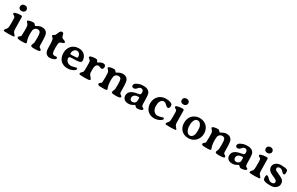

<svg xmlns="http://www.w3.org/2000/svg" viewBox="252 -2389 6330 4090"><g transform="rotate(30 3416.5 -343.5)"><path d="M91.3 -633.3Q91.3 -661.6 113.5 -681.2Q135.7 -700.7 161.6 -700.7H177.2Q184.6 -699.2 189.5 -699.2Q212.9 -699.2 231 -678.2Q249 -657.2 249 -638.2V-625.5Q248 -620.6 248 -618.2Q248 -597.7 225.1 -578.1Q202.1 -558.6 174.3 -558.6H159.2Q131.8 -558.6 112.1 -575.9Q92.3 -593.3 92.3 -615.7L91.3 -620.6ZM184.1 2H137.7Q72.8 2 59.8 -1.7Q46.9 -5.4 46.9 -22.7Q46.9 -40 71.3 -64.5Q95.7 -88.9 102.1 -113.5Q108.4 -138.2 108.4 -241.9Q108.4 -345.7 103 -364.3Q97.7 -382.8 69.6 -396.2Q41.5 -409.7 41.5 -428.5Q41.5 -447.3 67.4 -456.1Q126 -475.6 196.8 -475.6H204.1Q232.4 -475.6 236.8 -451.7Q239.3 -438 239.3 -287.8Q239.3 -137.7 245.8 -112.1Q252.4 -86.4 279.8 -57.6Q307.1 -28.8 307.1 -21.5V-15.6Q307.1 2 184.1 2Z M939.5 -34.2Q939.5 -16.1 909.9 -7.6Q880.4 1 810.8 1Q741.2 1 727.5 -8.8Q713.9 -18.6 713.9 -32Q713.9 -45.4 726.3 -72.8Q738.8 -100.1 741.7 -116.7Q744.6 -133.3 744.6 -229Q744.6 -324.7 728.3 -359.6Q711.9 -394.5 664.1 -394.5Q616.2 -394.5 586.4 -353Q566.4 -325.2 566.4 -251Q566.4 -128.4 588.9 -71.3Q602.5 -38.1 602.5 -28.3Q602.5 -9.8 580.1 -5.1Q557.6 -0.5 482.7 -0.5Q407.7 -0.5 392.1 -10.5Q376.5 -20.5 376.5 -37.6Q376.5 -54.7 402.3 -71.8Q428.2 -88.9 431.6 -102.8Q435.1 -116.7 435.1 -226.8Q435.1 -336.9 427.7 -355.7Q420.4 -374.5 398.4 -399.4Q376.5 -424.3 376.5 -424.8V-435.1Q376.5 -443.4 388.7 -450.2Q431.2 -474.6 515.1 -474.6Q538.6 -474.6 554.4 -451.7Q570.3 -428.7 577.6 -428.7Q585 -428.7 612.1 -444.6Q639.2 -460.4 641.6 -461.4Q680.7 -479.5 714.4 -479.5H730Q815.4 -479.5 852.1 -411.1Q875.5 -366.7 875.5 -197.8Q875.5 -107.4 881.3 -94.7Q887.2 -82 913.3 -65.7Q939.5 -49.3 939.5 -34.2Z M1177.2 -586.9Q1182.1 -577.6 1190.2 -543Q1198.2 -508.3 1209.5 -498.5Q1220.7 -488.8 1252.4 -476.8Q1284.2 -464.8 1285.2 -464.4Q1301.8 -451.2 1301.8 -433.1Q1301.8 -417.5 1255.6 -405.3Q1209.5 -393.1 1196.5 -368.2Q1183.6 -343.3 1183.6 -243.7Q1183.6 -144 1199 -114.3Q1214.4 -84.5 1249.5 -84.5L1267.1 -85.9Q1278.8 -86.9 1292.5 -86.9Q1322.3 -86.9 1322.3 -64.5Q1322.3 -35.6 1286.1 -18.6Q1234.4 5.9 1176.8 5.9Q1149.9 5.9 1123 -8.8Q1096.2 -23.4 1082 -44.4Q1054.2 -85.4 1054.2 -161.6L1053.7 -171.9Q1053.2 -182.6 1053.2 -195.8V-224.6Q1053.2 -309.1 1039.6 -368.7Q1034.7 -390.6 1013.2 -405.3Q991.7 -419.9 991.7 -433.8Q991.7 -447.8 1017.6 -461.4Q1043.5 -475.1 1049.8 -483.4Q1056.2 -491.7 1070.1 -529.3Q1084 -566.9 1099.6 -587.2Q1115.2 -607.4 1140.6 -607.4Q1166 -607.4 1177.2 -586.9Z M1624 -416.5H1609.9Q1579.1 -416.5 1551 -384.5Q1522.9 -352.5 1522.9 -308.1V-300.3Q1522.9 -282.2 1543 -282.2L1547.9 -281.2H1582.5L1585 -281.7L1666.5 -286.6Q1673.8 -288.1 1676.3 -288.1Q1701.2 -288.1 1701.2 -314V-330.1Q1701.2 -362.8 1677.7 -389.6Q1654.3 -416.5 1624 -416.5ZM1528.8 -184.1Q1528.8 -135.3 1574.7 -99.6Q1608.9 -72.8 1661.6 -72.8Q1685.5 -72.8 1732.7 -86.4Q1779.8 -100.1 1787.1 -100.1Q1809.1 -100.1 1809.1 -76.2Q1809.1 -47.9 1750.7 -18.8Q1692.4 10.3 1629.9 10.3H1608.4Q1607.4 10.3 1606 10.3Q1566.4 10.3 1525.4 -5.9Q1444.3 -37.1 1410.2 -115.2Q1386.7 -168.9 1386.7 -217.3V-239.7Q1386.7 -289.1 1403.8 -335Q1436 -421.4 1517.6 -459.5Q1566.4 -481.9 1620.1 -481.9H1631.3Q1710.9 -481.9 1765.6 -432.6Q1794.4 -406.2 1809.8 -369.1Q1825.2 -332 1825.2 -293.7Q1825.2 -255.4 1787.6 -243.2Q1734.9 -226.1 1592.3 -226.1Q1554.2 -226.1 1541.5 -216.6Q1528.8 -207 1528.8 -184.1Z M2172.9 -23.9Q2172.9 -0.5 2059.6 -0.5H2017.6L2007.3 -1Q1997.1 -1.5 1986.3 -1.5L1976.1 -2Q1965.8 -2.4 1954.6 -2.4Q1903.3 -2.4 1903.3 -24.4Q1903.3 -46.4 1929 -68.8Q1954.6 -91.3 1960.2 -109.4Q1965.8 -127.4 1965.8 -233.4Q1965.8 -339.4 1959.2 -360.4Q1952.6 -381.3 1927.5 -396.2Q1902.3 -411.1 1902.3 -427.2Q1902.3 -449.7 1936 -459Q1986.8 -472.7 2027.8 -472.7Q2068.8 -472.7 2083 -463.4Q2088.9 -459.5 2096.4 -438.5Q2104 -417.5 2114.3 -417.5Q2118.7 -417.5 2132.8 -426.3Q2189.5 -465.3 2229.5 -465.3Q2269.5 -465.3 2283.9 -448.2Q2298.3 -431.2 2298.3 -407.2Q2298.3 -383.3 2285.4 -364.5Q2272.5 -345.7 2256.1 -345.7Q2239.7 -345.7 2210.9 -358.4Q2182.1 -371.1 2166.5 -371.1Q2150.9 -371.1 2131.3 -354.5Q2111.8 -337.9 2104.2 -307.1Q2096.7 -276.4 2096.7 -210.7Q2096.7 -145 2106 -125.7Q2115.2 -106.4 2144 -75.2Q2172.9 -43.9 2172.9 -23.9Z M2924.3 -34.2Q2924.3 -16.1 2894.8 -7.6Q2865.2 1 2795.7 1Q2726.1 1 2712.4 -8.8Q2698.7 -18.6 2698.7 -32Q2698.7 -45.4 2711.2 -72.8Q2723.6 -100.1 2726.6 -116.7Q2729.5 -133.3 2729.5 -229Q2729.5 -324.7 2713.1 -359.6Q2696.8 -394.5 2648.9 -394.5Q2601.1 -394.5 2571.3 -353Q2551.3 -325.2 2551.3 -251Q2551.3 -128.4 2573.7 -71.3Q2587.4 -38.1 2587.4 -28.3Q2587.4 -9.8 2564.9 -5.1Q2542.5 -0.5 2467.5 -0.5Q2392.6 -0.5 2377 -10.5Q2361.3 -20.5 2361.3 -37.6Q2361.3 -54.7 2387.2 -71.8Q2413.1 -88.9 2416.5 -102.8Q2419.9 -116.7 2419.9 -226.8Q2419.9 -336.9 2412.6 -355.7Q2405.3 -374.5 2383.3 -399.4Q2361.3 -424.3 2361.3 -424.8V-435.1Q2361.3 -443.4 2373.5 -450.2Q2416 -474.6 2500 -474.6Q2523.4 -474.6 2539.3 -451.7Q2555.2 -428.7 2562.5 -428.7Q2569.8 -428.7 2596.9 -444.6Q2624 -460.4 2626.5 -461.4Q2665.5 -479.5 2699.2 -479.5H2714.8Q2800.3 -479.5 2836.9 -411.1Q2860.4 -366.7 2860.4 -197.8Q2860.4 -107.4 2866.2 -94.7Q2872.1 -82 2898.2 -65.7Q2924.3 -49.3 2924.3 -34.2Z M3263.2 -199.7Q3263.2 -221.7 3249.5 -221.7H3236.8Q3224.6 -219.2 3218.3 -219.2Q3173.8 -219.2 3143.6 -193.4Q3113.3 -167.5 3113.3 -134.8V-123.5Q3113.3 -98.6 3128.9 -80.6Q3144.5 -62.5 3167 -62.5H3182.6Q3214.8 -62.5 3237.8 -82.5Q3260.7 -102.5 3260.7 -121.6Q3262.7 -131.3 3262.7 -134.3L3263.7 -142.1V-163.1L3264.2 -170.9V-192.4Q3263.2 -197.3 3263.2 -199.7ZM3461.4 -44.9V-37.6Q3461.4 -21 3424.8 -6.6Q3388.2 7.8 3337.9 7.8Q3307.1 7.8 3284.7 -20Q3272.5 -35.6 3265.6 -35.6Q3258.8 -36.1 3242.2 -24.4Q3186.5 13.7 3122.1 13.7Q3121.6 13.7 3121.1 14.2Q3057.6 14.2 3019.5 -18.6Q2981.4 -51.3 2981 -110.4Q2981 -237.3 3176.3 -270Q3223.1 -277.3 3232.4 -281.2Q3260.7 -293 3260.7 -333.5Q3260.7 -374 3242.4 -391.8Q3224.1 -409.7 3199.7 -409.7Q3161.1 -409.7 3129.9 -368.4Q3098.6 -327.1 3057.1 -327.1Q3032.7 -327.1 3020.3 -340.6Q3007.8 -354 3007.8 -368.2Q3007.8 -411.1 3052.7 -436.5Q3127.4 -478.5 3210.9 -478.5H3236.3Q3278.3 -478.5 3316.7 -460.7Q3355 -442.9 3376 -406.2Q3397 -369.6 3397 -242.7Q3397 -115.7 3405 -96.4Q3413.1 -77.1 3437.3 -68.1Q3461.4 -59.1 3461.4 -44.9Z M3921.4 -104Q3940.4 -104 3940.4 -77.9Q3940.4 -51.8 3878.9 -21Q3817.4 9.8 3758.8 9.8H3747.6Q3699.2 9.8 3655.8 -9.3Q3570.8 -46.4 3538.6 -135.7Q3522.9 -179.7 3522.9 -223.1V-234.9Q3522.9 -333.5 3587.9 -405.8Q3620.6 -441.9 3667.2 -461.2Q3713.9 -480.5 3763.2 -480.5Q3856 -480.5 3906.2 -452.6Q3936 -436 3936 -398.4Q3936 -330.6 3893.1 -330.6Q3866.7 -330.6 3830.8 -369.1Q3794.9 -407.7 3754.9 -407.7Q3706.5 -407.7 3675.3 -347.7Q3657.7 -313.5 3657.2 -239.7Q3657.2 -238.8 3657.2 -237.8Q3657.2 -167 3693.8 -121.1Q3731 -74.7 3788.1 -74.7Q3819.8 -74.7 3866 -89.4Q3912.1 -104 3921.4 -104Z M4069.8 -633.3Q4069.8 -661.6 4092 -681.2Q4114.3 -700.7 4140.1 -700.7H4155.8Q4163.1 -699.2 4168 -699.2Q4191.4 -699.2 4209.5 -678.2Q4227.5 -657.2 4227.5 -638.2V-625.5Q4226.6 -620.6 4226.6 -618.2Q4226.6 -597.7 4203.6 -578.1Q4180.7 -558.6 4152.8 -558.6H4137.7Q4110.4 -558.6 4090.6 -575.9Q4070.8 -593.3 4070.8 -615.7L4069.8 -620.6ZM4162.6 2H4116.2Q4051.3 2 4038.3 -1.7Q4025.4 -5.4 4025.4 -22.7Q4025.4 -40 4049.8 -64.5Q4074.2 -88.9 4080.6 -113.5Q4086.9 -138.2 4086.9 -241.9Q4086.9 -345.7 4081.5 -364.3Q4076.2 -382.8 4048.1 -396.2Q4020 -409.7 4020 -428.5Q4020 -447.3 4045.9 -456.1Q4104.5 -475.6 4175.3 -475.6H4182.6Q4210.9 -475.6 4215.3 -451.7Q4217.8 -438 4217.8 -287.8Q4217.8 -137.7 4224.4 -112.1Q4231 -86.4 4258.3 -57.6Q4285.6 -28.8 4285.6 -21.5V-15.6Q4285.6 2 4162.6 2Z M4590.3 -418.5H4581.1Q4539.1 -418.5 4512.5 -371.1Q4485.8 -323.7 4485.8 -257.8V-230.5Q4485.8 -156.2 4516.6 -105Q4547.4 -53.7 4590.3 -53.7H4599.6Q4637.2 -53.7 4665.3 -92Q4693.4 -130.4 4693.4 -194.3L4694.3 -204.6L4694.8 -225.1V-230.5L4694.3 -235.8V-246.1Q4693.4 -256.8 4693.4 -261.7Q4693.4 -326.7 4662.6 -372.6Q4631.8 -418.5 4590.3 -418.5ZM4590.8 -483.4H4615.2Q4658.7 -483.4 4704.6 -462.9Q4792 -423.8 4824.7 -335.9Q4841.3 -290.5 4841.3 -243.2V-234.4Q4841.3 -183.6 4820.8 -134.8Q4800.3 -85.9 4765.6 -53.7Q4693.4 11.7 4599.6 11.7Q4592.3 11.7 4585 11.2Q4538.1 11.2 4492.9 -7.6Q4447.8 -26.4 4418.9 -57.6Q4356.9 -126 4356.9 -229V-237.3L4357.4 -245.6Q4357.9 -291 4374.5 -335.4Q4406.7 -420.4 4492.7 -460.9Q4541 -483.4 4590.8 -483.4Z M5479 -34.2Q5479 -16.1 5449.5 -7.6Q5419.9 1 5350.3 1Q5280.8 1 5267.1 -8.8Q5253.4 -18.6 5253.4 -32Q5253.4 -45.4 5265.9 -72.8Q5278.3 -100.1 5281.2 -116.7Q5284.2 -133.3 5284.2 -229Q5284.2 -324.7 5267.8 -359.6Q5251.5 -394.5 5203.6 -394.5Q5155.8 -394.5 5126 -353Q5106 -325.2 5106 -251Q5106 -128.4 5128.4 -71.3Q5142.1 -38.1 5142.1 -28.3Q5142.1 -9.8 5119.6 -5.1Q5097.2 -0.5 5022.2 -0.5Q4947.3 -0.5 4931.6 -10.5Q4916 -20.5 4916 -37.6Q4916 -54.7 4941.9 -71.8Q4967.8 -88.9 4971.2 -102.8Q4974.6 -116.7 4974.6 -226.8Q4974.6 -336.9 4967.3 -355.7Q4960 -374.5 4938 -399.4Q4916 -424.3 4916 -424.8V-435.1Q4916 -443.4 4928.2 -450.2Q4970.7 -474.6 5054.7 -474.6Q5078.1 -474.6 5094 -451.7Q5109.9 -428.7 5117.2 -428.7Q5124.5 -428.7 5151.6 -444.6Q5178.7 -460.4 5181.2 -461.4Q5220.2 -479.5 5253.9 -479.5H5269.5Q5355 -479.5 5391.6 -411.1Q5415 -366.7 5415 -197.8Q5415 -107.4 5420.9 -94.7Q5426.8 -82 5452.9 -65.7Q5479 -49.3 5479 -34.2Z M5817.9 -199.7Q5817.9 -221.7 5804.2 -221.7H5791.5Q5779.3 -219.2 5772.9 -219.2Q5728.5 -219.2 5698.2 -193.4Q5668 -167.5 5668 -134.8V-123.5Q5668 -98.6 5683.6 -80.6Q5699.2 -62.5 5721.7 -62.5H5737.3Q5769.5 -62.5 5792.5 -82.5Q5815.4 -102.5 5815.4 -121.6Q5817.4 -131.3 5817.4 -134.3L5818.4 -142.1V-163.1L5818.8 -170.9V-192.4Q5817.9 -197.3 5817.9 -199.7ZM6016.1 -44.9V-37.6Q6016.1 -21 5979.5 -6.6Q5942.9 7.8 5892.6 7.8Q5861.8 7.8 5839.4 -20Q5827.1 -35.6 5820.3 -35.6Q5813.5 -36.1 5796.9 -24.4Q5741.2 13.7 5676.8 13.7Q5676.3 13.7 5675.8 14.2Q5612.3 14.2 5574.2 -18.6Q5536.1 -51.3 5535.6 -110.4Q5535.6 -237.3 5731 -270Q5777.8 -277.3 5787.1 -281.2Q5815.4 -293 5815.4 -333.5Q5815.4 -374 5797.1 -391.8Q5778.8 -409.7 5754.4 -409.7Q5715.8 -409.7 5684.6 -368.4Q5653.3 -327.1 5611.8 -327.1Q5587.4 -327.1 5575 -340.6Q5562.5 -354 5562.5 -368.2Q5562.5 -411.1 5607.4 -436.5Q5682.1 -478.5 5765.6 -478.5H5791Q5833 -478.5 5871.3 -460.7Q5909.7 -442.9 5930.7 -406.2Q5951.7 -369.6 5951.7 -242.7Q5951.7 -115.7 5959.7 -96.4Q5967.8 -77.1 5991.9 -68.1Q6016.1 -59.1 6016.1 -44.9Z M6135.7 -633.3Q6135.7 -661.6 6158 -681.2Q6180.2 -700.7 6206.1 -700.7H6221.7Q6229 -699.2 6233.9 -699.2Q6257.3 -699.2 6275.4 -678.2Q6293.5 -657.2 6293.5 -638.2V-625.5Q6292.5 -620.6 6292.5 -618.2Q6292.5 -597.7 6269.5 -578.1Q6246.6 -558.6 6218.8 -558.6H6203.6Q6176.3 -558.6 6156.5 -575.9Q6136.7 -593.3 6136.7 -615.7L6135.7 -620.6ZM6228.5 2H6182.1Q6117.2 2 6104.2 -1.7Q6091.3 -5.4 6091.3 -22.7Q6091.3 -40 6115.7 -64.5Q6140.1 -88.9 6146.5 -113.5Q6152.8 -138.2 6152.8 -241.9Q6152.8 -345.7 6147.5 -364.3Q6142.1 -382.8 6114 -396.2Q6085.9 -409.7 6085.9 -428.5Q6085.9 -447.3 6111.8 -456.1Q6170.4 -475.6 6241.2 -475.6H6248.5Q6276.9 -475.6 6281.2 -451.7Q6283.7 -438 6283.7 -287.8Q6283.7 -137.7 6290.3 -112.1Q6296.9 -86.4 6324.2 -57.6Q6351.6 -28.8 6351.6 -21.5V-15.6Q6351.6 2 6228.5 2Z M6742.2 -338.9Q6714.8 -338.9 6683.3 -378.4Q6651.9 -418 6604 -418Q6576.7 -418 6560.5 -403.8Q6544.4 -389.6 6544.4 -372.6Q6544.4 -343.3 6572.8 -323.7Q6586.4 -314.5 6660.4 -283.4Q6734.4 -252.4 6766.4 -219.5Q6798.3 -186.5 6798.3 -129.9Q6798.3 -73.2 6750 -31.2Q6701.7 10.7 6626 10.7H6600.1Q6505.4 10.7 6458 -11.7Q6424.8 -27.3 6424.8 -85.9Q6424.8 -144.5 6446.8 -144.5Q6474.6 -144.5 6515.9 -99.1Q6557.1 -53.7 6605.5 -53.7Q6634.8 -53.7 6655 -66.2Q6675.3 -78.6 6675.3 -105.2Q6675.3 -131.8 6647 -152.8Q6631.8 -164.1 6565.2 -192.6Q6498.5 -221.2 6470.2 -248Q6427.7 -288.1 6427.7 -346.4Q6427.7 -404.8 6477.5 -443.1Q6527.3 -481.4 6593.8 -481.4H6606.9Q6711.4 -481.4 6749 -460Q6771 -447.3 6771 -406.2Q6771 -365.2 6765.1 -352.1Q6759.3 -338.9 6742.2 -338.9Z"/></g></svg>

Font: Averia Serif Libre
Style: Bold
Weight: 700
Version: Version 1.002